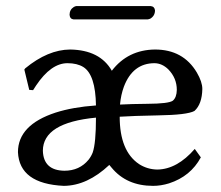

<svg xmlns="http://www.w3.org/2000/svg" viewBox="-20 -602 727 632"><path d="M465.8 -538.1H222.2Q210 -539.6 209 -553.2Q209 -570.3 223.1 -579.1Q227.5 -581.5 231 -582H476.1Q488.8 -580.6 490.2 -567.9Q490.2 -549.8 474.6 -540.5Q469.7 -538.6 465.8 -538.1ZM295.9 -214.8Q121.6 -198.2 121.1 -106Q123 -41 191.9 -40Q241.7 -40 271.5 -76.2Q280.3 -87.4 285.2 -100.1Q295.9 -131.3 295.9 -214.8ZM375 -257.8Q411.1 -259.8 465.8 -260.3Q534.7 -260.7 548.8 -270.5Q561.5 -281.2 562 -306.2Q562 -344.7 534.2 -373.5Q513.7 -393.6 488.8 -394Q417 -394 387.7 -316.4Q377.9 -289.6 375 -257.8ZM202.1 -394Q147.9 -394 98.6 -320.3Q93.3 -312 88.9 -305.2L76.2 -306.2L60.1 -373L63 -377Q137.7 -438.5 210.9 -439Q309.1 -437.5 348.1 -369.1Q400.9 -438 490.2 -439Q583 -439 627.9 -363.3Q646 -332.5 646 -309.1Q645 -259.3 620.1 -236.8Q596.2 -223.6 499.5 -222.2Q418 -220.7 374 -217.8Q374 -105 437.5 -62Q464.8 -44.4 498 -43.9Q563 -44.9 621.1 -111.8L641.1 -84Q607.4 -21.5 536.6 1.5Q509.8 9.8 483.9 9.8Q396.5 9.8 347.2 -50.3Q344.2 -53.7 339.8 -59.1Q267.1 9.3 189.9 9.8Q43.9 2.9 39.1 -101.1Q39.1 -190.9 163.1 -231.4Q219.7 -249.5 295.9 -254.9Q294.4 -356 254.4 -381.3Q233.9 -394 202.1 -394Z"/></svg>

Font: Linux Biolinum O
Style: Regular
Weight: 400
Designer: Philipp H. Poll
Foundry: Philipp H. Poll
Version: Version 1.0.4